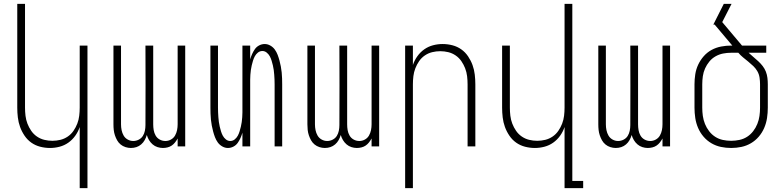

<svg xmlns="http://www.w3.org/2000/svg" viewBox="-20 -755 4040 990"><path d="M391 215V-100Q383 -76 368 -55Q353 -34 332.5 -19.5Q312 -5 287.5 1.5Q263 8 238 8Q212 8 187 1.5Q162 -5 141.5 -19.5Q121 -34 106.5 -55.5Q92 -77 83.5 -100.5Q75 -124 72 -149.5Q69 -175 69 -200V-735H109V-200Q109 -179 111.5 -158Q114 -137 121.5 -117.5Q129 -98 141 -80.5Q153 -63 170.5 -51Q188 -39 208.5 -34Q229 -29 250 -29Q271 -29 291.5 -34Q312 -39 329.5 -51Q347 -63 359 -80.5Q371 -98 378.5 -117.5Q386 -137 388.5 -158Q391 -179 391 -200V-520H431V215Z M655 8Q641 8 627 3.5Q613 -1 602 -10Q591 -19 584 -31.5Q577 -44 572.5 -57.5Q568 -71 566.5 -85Q565 -99 565 -114V-520H604V-114Q604 -99 607 -84Q610 -69 617.5 -56Q625 -43 638.5 -35.5Q652 -28 667 -28Q682 -28 695.5 -35Q709 -42 716.5 -54Q724 -66 727 -80.5Q730 -95 730 -110Q731 -212 730.5 -314.5Q730 -417 730 -520H770V-114Q770 -99 772.5 -84Q775 -69 782.5 -56Q790 -43 803.5 -35.5Q817 -28 833 -28Q848 -28 861.5 -35.5Q875 -43 882.5 -56Q890 -69 893 -84Q896 -99 896 -114V-520H935V0H896V-41Q890 -30 882.5 -20.5Q875 -11 865.5 -4.5Q856 2 844 5Q832 8 820 8Q806 8 792 3.5Q778 -1 767 -10.5Q756 -20 748.5 -32.5Q741 -45 737 -59Q733 -45 726 -32.5Q719 -20 708 -10.5Q697 -1 683.5 3.5Q670 8 655 8Z M1155 8Q1140 8 1126 0Q1112 -8 1103 -20.5Q1094 -33 1088.5 -47.5Q1083 -62 1079 -77Q1075 -92 1072 -107.5Q1069 -123 1067.5 -138.5Q1066 -154 1065.5 -169.5Q1065 -185 1065 -200V-520H1104V-200Q1104 -188 1104.5 -175.5Q1105 -163 1106 -150.5Q1107 -138 1108.5 -126Q1110 -114 1113 -102Q1116 -90 1119.5 -78Q1123 -66 1129 -55Q1135 -44 1145 -36Q1155 -28 1167 -28Q1180 -28 1190 -36Q1200 -44 1206 -55Q1212 -66 1215.5 -78Q1219 -90 1222 -102Q1225 -114 1226.5 -126Q1228 -138 1229 -150.5Q1230 -163 1230 -175.5Q1230 -188 1230 -200V-520H1270V-449Q1274 -463 1280 -476.5Q1286 -490 1294.5 -502Q1303 -514 1316.5 -521Q1330 -528 1345 -528Q1360 -528 1374 -520Q1388 -512 1397 -499.5Q1406 -487 1411.5 -472.5Q1417 -458 1421 -443Q1425 -428 1428 -412.5Q1431 -397 1432.5 -381.5Q1434 -366 1434.5 -350.5Q1435 -335 1435 -320V0H1396V-320Q1396 -332 1395.5 -344.5Q1395 -357 1394 -369.5Q1393 -382 1391.5 -394Q1390 -406 1387 -418Q1384 -430 1380.5 -442Q1377 -454 1371 -465Q1365 -476 1355 -484Q1345 -492 1333 -492Q1320 -492 1310 -484Q1300 -476 1294 -465Q1288 -454 1284.5 -442Q1281 -430 1278 -418Q1275 -406 1273.5 -394Q1272 -382 1271 -369.5Q1270 -357 1270 -344.5Q1270 -332 1270 -320V0H1230V-71Q1226 -57 1220 -43.5Q1214 -30 1205.5 -18Q1197 -6 1183.5 1Q1170 8 1155 8Z M1655 8Q1641 8 1627 3.5Q1613 -1 1602 -10Q1591 -19 1584 -31.5Q1577 -44 1572.5 -57.5Q1568 -71 1566.5 -85Q1565 -99 1565 -114V-520H1604V-114Q1604 -99 1607 -84Q1610 -69 1617.5 -56Q1625 -43 1638.5 -35.5Q1652 -28 1667 -28Q1682 -28 1695.5 -35Q1709 -42 1716.5 -54Q1724 -66 1727 -80.5Q1730 -95 1730 -110Q1731 -212 1730.5 -314.5Q1730 -417 1730 -520H1770V-114Q1770 -99 1772.5 -84Q1775 -69 1782.5 -56Q1790 -43 1803.5 -35.5Q1817 -28 1833 -28Q1848 -28 1861.5 -35.5Q1875 -43 1882.5 -56Q1890 -69 1893 -84Q1896 -99 1896 -114V-520H1935V0H1896V-41Q1890 -30 1882.5 -20.5Q1875 -11 1865.5 -4.5Q1856 2 1844 5Q1832 8 1820 8Q1806 8 1792 3.5Q1778 -1 1767 -10.5Q1756 -20 1748.5 -32.5Q1741 -45 1737 -59Q1733 -45 1726 -32.5Q1719 -20 1708 -10.5Q1697 -1 1683.5 3.5Q1670 8 1655 8Z M2069 215V-520H2109V-420Q2117 -444 2132 -465Q2147 -486 2167.5 -500.5Q2188 -515 2212.5 -521.5Q2237 -528 2262 -528Q2288 -528 2313 -521.5Q2338 -515 2358.5 -500.5Q2379 -486 2393.5 -464.5Q2408 -443 2416.5 -419.5Q2425 -396 2428 -370.5Q2431 -345 2431 -320V0H2391V-320Q2391 -341 2388.5 -362Q2386 -383 2378.5 -402.5Q2371 -422 2359 -439.5Q2347 -457 2329.5 -469Q2312 -481 2291.5 -486Q2271 -491 2250 -491Q2229 -491 2208.5 -486Q2188 -481 2170.5 -469Q2153 -457 2141 -439.5Q2129 -422 2121.5 -402.5Q2114 -383 2111.5 -362Q2109 -341 2109 -320V215Z M2891 215V-100Q2883 -76 2868 -55Q2853 -34 2832.5 -19.5Q2812 -5 2787.5 1.5Q2763 8 2738 8Q2712 8 2687 1.5Q2662 -5 2641.5 -19.5Q2621 -34 2606.5 -55.5Q2592 -77 2583.5 -100.5Q2575 -124 2572 -149.5Q2569 -175 2569 -200V-520H2609V-200Q2609 -179 2611.5 -158Q2614 -137 2621.5 -117.5Q2629 -98 2641 -80.5Q2653 -63 2670.5 -51Q2688 -39 2708.5 -34Q2729 -29 2750 -29Q2771 -29 2791.5 -34Q2812 -39 2829.5 -51Q2847 -63 2859 -80.5Q2871 -98 2878.5 -117.5Q2886 -137 2888.5 -158Q2891 -179 2891 -200V-735H2931V178H2987V215Z M3155 8Q3141 8 3127 3.5Q3113 -1 3102 -10Q3091 -19 3084 -31.5Q3077 -44 3072.5 -57.5Q3068 -71 3066.5 -85Q3065 -99 3065 -114V-520H3104V-114Q3104 -99 3107 -84Q3110 -69 3117.5 -56Q3125 -43 3138.5 -35.5Q3152 -28 3167 -28Q3182 -28 3195.5 -35Q3209 -42 3216.5 -54Q3224 -66 3227 -80.5Q3230 -95 3230 -110Q3231 -212 3230.5 -314.5Q3230 -417 3230 -520H3270V-114Q3270 -99 3272.5 -84Q3275 -69 3282.5 -56Q3290 -43 3303.5 -35.5Q3317 -28 3333 -28Q3348 -28 3361.5 -35.5Q3375 -43 3382.5 -56Q3390 -69 3393 -84Q3396 -99 3396 -114V-520H3435V0H3396V-41Q3390 -30 3382.5 -20.5Q3375 -11 3365.5 -4.5Q3356 2 3344 5Q3332 8 3320 8Q3306 8 3292 3.5Q3278 -1 3267 -10.5Q3256 -20 3248.5 -32.5Q3241 -45 3237 -59Q3233 -45 3226 -32.5Q3219 -20 3208 -10.5Q3197 -1 3183.5 3.5Q3170 8 3155 8Z M3750 8Q3723 8 3697 2.5Q3671 -3 3648 -16.5Q3625 -30 3607.5 -50.5Q3590 -71 3579.5 -95.5Q3569 -120 3565 -146.5Q3561 -173 3561 -200V-320Q3561 -346 3565 -372Q3569 -398 3580 -421.5Q3591 -445 3608.5 -465Q3626 -485 3649 -497.5Q3672 -510 3698 -515Q3724 -520 3750 -520H3756L3665 -628H3658L3712 -735H3752L3704 -641L3806 -520H3931V-483H3840Q3852 -472 3865 -461Q3878 -450 3890 -439Q3902 -428 3912.5 -414.5Q3923 -401 3929 -385.5Q3935 -370 3937 -353.5Q3939 -337 3939 -320V-200Q3939 -173 3935 -146.5Q3931 -120 3920.5 -95.5Q3910 -71 3892.5 -50.5Q3875 -30 3852 -16.5Q3829 -3 3803 2.5Q3777 8 3750 8ZM3750 -29Q3771 -29 3792.5 -33.5Q3814 -38 3832 -49.5Q3850 -61 3863.5 -78.5Q3877 -96 3885 -116Q3893 -136 3896 -157Q3899 -178 3899 -200V-320Q3899 -337 3896.5 -354.5Q3894 -372 3885.5 -387Q3877 -402 3864.5 -414Q3852 -426 3838.5 -437Q3825 -448 3811.5 -459Q3798 -470 3787 -483H3750Q3729 -483 3708.5 -479Q3688 -475 3669.5 -464.5Q3651 -454 3637.5 -437.5Q3624 -421 3615.5 -402Q3607 -383 3604 -362Q3601 -341 3601 -320V-200Q3601 -178 3604 -157Q3607 -136 3615 -116Q3623 -96 3636.5 -78.5Q3650 -61 3668 -49.5Q3686 -38 3707 -33.5Q3728 -29 3750 -29Z"/></svg>

Font: Iosevka Term Curly Extralight
Style: Regular
Weight: 200
Designer: Belleve Invis
Foundry: Belleve Invis
Version: Version 32.3.0